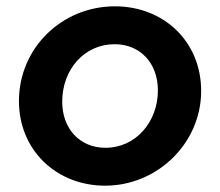

<svg xmlns="http://www.w3.org/2000/svg" viewBox="-20 -576 696 608"><path d="M313 12C478 12 617 -122 617 -288C617 -445 498 -556 344 -556C176 -556 40 -424 40 -256C40 -100 159 12 313 12ZM314 -108C232 -108 177 -169 177 -254C177 -355 246 -436 343 -436C425 -436 480 -375 480 -290C480 -190 410 -108 314 -108Z"/></svg>

Font: Plus Jakarta Sans
Style: Bold Italic
Weight: 700
Italic angle: -8°
Designer: Gumpita Rahayu
Foundry: Tokotype
Version: Version 2.071;gftools[0.9.30]